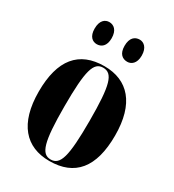

<svg xmlns="http://www.w3.org/2000/svg" viewBox="-184 -862 887 978"><g transform="rotate(30 259.5 -373.0)"><path d="M349 -626C372 -626 398 -643 398 -690C398 -738 372 -756 349 -756C321 -756 297 -738 297 -690C297 -643 321 -626 349 -626ZM170 -626C196 -626 221 -643 221 -690C221 -738 196 -756 170 -756C145 -756 121 -738 121 -690C121 -643 145 -626 170 -626ZM258 10C407 10 484 -81 484 -270C484 -457 400 -549 261 -549C112 -549 35 -457 35 -270C35 -82 119 10 258 10ZM260 0C205 0 186 -59 186 -270C186 -481 204 -539 259 -539C316 -539 334 -481 334 -270C334 -59 316 0 260 0Z"/></g></svg>

Font: Noto Serif Display ExtraCondensed ExtraBold
Style: Regular
Weight: 800
Width: 2
Designer: Monotype Design Team
Foundry: Monotype Imaging Inc.
Version: Version 2.009